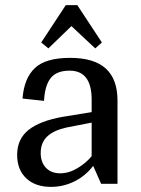

<svg xmlns="http://www.w3.org/2000/svg" viewBox="-20 -718 551 750"><path d="M47 -113Q47 -175 91.5 -210.5Q136 -246 227 -262L338 -280V-329Q338 -442 252 -442Q201 -442 178 -413Q155 -384 152 -324L68 -333Q74 -412 116 -452Q158 -492 254 -492Q347 -492 393 -450.5Q439 -409 439 -325V0H375L344 -70Q313 -30 270 -9Q227 12 179 12Q118 12 82.5 -21.5Q47 -55 47 -113ZM338 -108V-239L240 -220Q190 -209 164.5 -185Q139 -161 139 -120Q139 -84 159.5 -62.5Q180 -41 215 -41Q249 -41 282.5 -61Q316 -81 338 -108ZM237 -698H282L378 -552L352 -529L259 -616L169 -529L141 -552Z"/></svg>

Font: Arya
Style: Regular
Weight: 400
Designer: Eduardo Rodriguez Tunni, Modular Infotech
Foundry: Eduardo Rodriguez Tunni, Modular Infotech
Version: Version 1.002